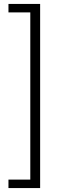

<svg xmlns="http://www.w3.org/2000/svg" viewBox="-20 -762 346 976"><path d="M184 -742C184 -742 184 194 184 194C184 194 23 194 23 194C23 194 23 151 23 151C23 151 134 151 134 151C134 151 134 -699 134 -699C134 -699 23 -699 23 -699C23 -699 23 -742 23 -742C23 -742 184 -742 184 -742Z"/></svg>

Font: TamingNoise
Style: Regular
Weight: 500
Designer: Julieta Ulanovsky
Foundry: Julieta Ulanovsky
Version: ""